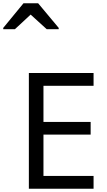

<svg xmlns="http://www.w3.org/2000/svg" viewBox="-81 -1164 657 1184"><path d="M-61 -984H11L108 -1074L207 -984H281V-992L154 -1144H64L-61 -992ZM496 0V-79H187V-334H478V-412H187V-635H496V-714H97V0Z"/></svg>

Font: Noto Sans Tifinagh Agraw Imazighen
Style: Regular
Weight: 400
Designer: JamraPatel
Foundry: JamraPatel LLC
Version: Version 2.006